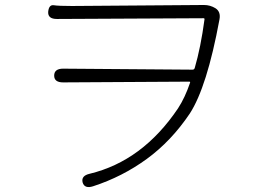

<svg xmlns="http://www.w3.org/2000/svg" viewBox="-20 -722 1040 769"><path d="M353 24Q319 35 311 9Q304 -18 339 -26Q551 -77 693 -288Q721 -331 741 -390Q743 -395 738 -395L233 -392Q197 -392 197 -419Q197 -447 233 -447L751 -443Q758 -443 760 -450Q784 -532 799 -644Q800 -649 795 -649L208 -646Q171 -646 173 -675Q176 -704 195.5 -701Q215 -698 268 -698L797 -702Q822 -702 843 -689Q865 -675 859 -644Q809 -373 740 -267Q666 -157 568 -85.5Q470 -14 353 24Z"/></svg>

Font: Resource Han Rounded CN Light
Style: Regular
Weight: 300
Designer: Cyano Hao (round all glyphs); Ryoko NISHIZUKA 西塚涼子 (kana, bopomofo & ideographs); Paul D. Hunt (Latin, Greek & Cyrillic)
Foundry: Cyano Hao
Version: 0.990